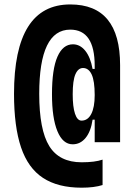

<svg xmlns="http://www.w3.org/2000/svg" viewBox="-20 -723 626 882"><path d="M355 139.2Q246.1 139.2 177.5 94.2Q108.9 49.3 76.7 -45.9Q44.4 -141.1 44.4 -292Q44.4 -702.6 302.7 -702.6Q531.7 -702.6 531.7 -423.8V-69.8H415V-173.3H405.3Q397.5 -119.1 373.3 -89.6Q349.1 -60.1 314 -60.1Q268.6 -60.1 243.7 -120.4Q218.8 -180.7 218.8 -290Q218.8 -405.8 243.9 -462.6Q269 -519.5 314.9 -519.5Q347.7 -519.5 371.6 -490Q395.5 -460.4 405.3 -406.2H415V-420.9Q415 -586.9 302.7 -586.9Q160.2 -586.9 160.2 -292Q160.2 -126.5 206.3 -52Q252.4 22.5 355 22.5Q416 22.5 451.2 10.3V127Q412.6 139.2 355 139.2ZM354.5 -168.9Q383.3 -168.9 399.2 -199.5Q415 -230 415 -286.1Q415 -351.1 401.1 -380.9Q387.2 -410.6 361.3 -410.6Q338.9 -410.6 326.4 -381.8Q314 -353 314 -290Q314 -232.4 324.5 -200.7Q335 -168.9 354.5 -168.9Z"/></svg>

Font: Cascadia Mono PL
Style: Bold
Weight: 700
Monospace: yes
Designer: Aaron Bell
Foundry: Saja Typeworks
Version: Version 2404.023; ttfautohint (v1.8.4)